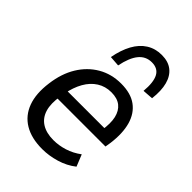

<svg xmlns="http://www.w3.org/2000/svg" viewBox="-219 -846 956 956"><g transform="rotate(45 259.5 -367.5)"><path d="M256 9Q180 9 130 -21Q80 -51 59 -108Q38 -165 49 -246Q59 -324 93.5 -380.5Q128 -437 182 -468.5Q236 -500 304 -500Q372 -500 413 -470Q454 -440 469.5 -385Q485 -330 475 -254L470 -223H117L126 -284H417L399 -267Q408 -323 399.5 -359.5Q391 -396 366.5 -415.5Q342 -435 300 -435Q258 -435 225 -414Q192 -393 170.5 -355Q149 -317 139 -265L135 -241Q125 -182 137 -142.5Q149 -103 181.5 -82.5Q214 -62 264 -62Q302 -62 340.5 -74Q379 -86 414 -112L439 -50Q401 -20 352 -5.5Q303 9 256 9ZM229 -553 174 -557Q185 -616 208 -658Q231 -700 266 -722Q301 -744 346 -744Q392 -744 420.5 -721.5Q449 -699 460 -657.5Q471 -616 464 -557L408 -553Q414 -618 397 -650.5Q380 -683 337 -683Q295 -683 268.5 -650.5Q242 -618 229 -553Z"/></g></svg>

Font: Nunito Sans 10pt SemiCondensed Medium
Style: Italic
Weight: 500
Width: 4
Italic angle: -9°
Designer: Vernon Adams
Foundry: Vernon Adams
Version: Version 3.101;gftools[0.9.27]